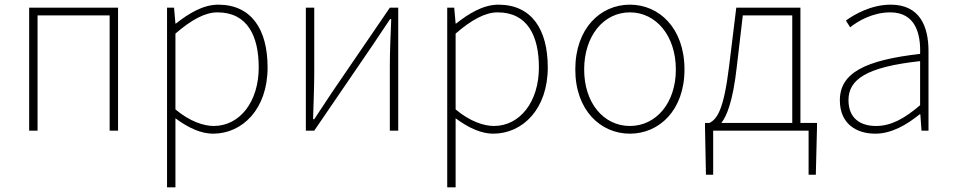

<svg xmlns="http://www.w3.org/2000/svg" viewBox="-20 -560 4090 823"><path d="M105 0H141V-494H450V0H486V-527H105Z M732 -416C799 -474 858 -507 912 -507C1041 -507 1089 -405 1089 -271C1089 -124 1008 -20 896 -20C854 -20 794 -39 732 -91ZM696 243H732V-53C788 -11 843 13 893 13C1019 13 1127 -92 1127 -271C1127 -434 1058 -540 915 -540C849 -540 786 -500 734 -459H732L726 -527H696Z M1291 0H1327L1575 -363L1652 -478H1657C1654 -407 1651 -336 1651 -277V0H1687V-527H1651L1403 -164C1381 -131 1349 -82 1327 -49H1322C1324 -120 1327 -191 1327 -249V-527H1291Z M1933 -416C2000 -474 2059 -507 2113 -507C2242 -507 2290 -405 2290 -271C2290 -124 2209 -20 2097 -20C2055 -20 1995 -39 1933 -91ZM1897 243H1933V-53C1989 -11 2044 13 2094 13C2220 13 2328 -92 2328 -271C2328 -434 2259 -540 2116 -540C2050 -540 1987 -500 1935 -459H1933L1927 -527H1897Z M2680 13C2806 13 2914 -88 2914 -262C2914 -439 2806 -540 2680 -540C2554 -540 2446 -439 2446 -262C2446 -88 2554 13 2680 13ZM2680 -20C2568 -20 2484 -118 2484 -262C2484 -407 2568 -507 2680 -507C2792 -507 2877 -407 2877 -262C2877 -118 2792 -20 2680 -20Z M3376 -33H3072C3094 -61 3121 -121 3138 -272L3164 -494H3376ZM3411 -33V-527H3136L3105 -274C3082 -88 3054 -50 3021 -33H3002V-13L3006 189H3037V0H3446V189H3477L3482 -13V-33Z M3732 13C3802 13 3868 -26 3922 -70H3925L3930 0H3960V-341C3960 -448 3922 -540 3798 -540C3712 -540 3639 -496 3606 -472L3624 -443C3658 -470 3721 -507 3796 -507C3905 -507 3927 -414 3924 -329C3687 -302 3580 -247 3580 -130C3580 -30 3650 13 3732 13ZM3735 -20C3671 -20 3617 -50 3617 -131C3617 -220 3695 -273 3924 -298V-109C3855 -50 3798 -20 3735 -20Z"/></svg>

Font: Noto Sans T Chinese Thin
Style: Regular
Weight: 100
Designer: Ryoko NISHIZUKA (kana & ideographs); Paul D. Hunt (Latin, Greek & Cyrillic); Wenlong ZHANG (bopomofo); Sandoll Communica
Foundry: Adobe Systems Incorporated
Version: Version 1.000;PS 1;hotconv 1.0.78;makeotf.lib2.5.61930